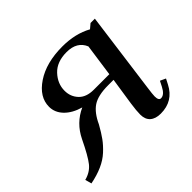

<svg xmlns="http://www.w3.org/2000/svg" viewBox="-125 -598 752 752"><g transform="rotate(-45 250.5 -222.0)"><path d="M-11.2 -19Q22.9 -27.8 42.5 -52.5Q62 -77.1 92.8 -141.1Q122.1 -201.2 181.2 -228Q138.7 -240.2 114.7 -265.1Q90.8 -290 90.8 -321.8Q90.8 -375.5 147.9 -413.8Q205.1 -452.1 294.9 -452.1Q366.2 -452.1 418.9 -422.9L438 -439H461.9L417 -104Q412.1 -68.8 412.1 -58.1Q412.1 -35.2 424.8 -35.2Q443.8 -35.2 459 -64.9L470.2 -86.9L493.2 -76.2L481.9 -54.2Q450.7 6.8 381.8 6.8Q353 6.8 337.4 -7.1Q321.8 -21 321.8 -47.9Q321.8 -68.4 327.1 -105L344.2 -217.8H314.9Q257.8 -217.8 229.2 -198.7Q200.7 -179.7 180.2 -134.8Q163.6 -105 148.9 -84.7Q134.3 -64.5 113 -44.9Q91.8 -25.4 62.7 -12.5Q33.7 0.5 -3.9 7.8ZM178.2 -323.2Q178.2 -290.5 199.5 -267.8Q220.7 -245.1 262.2 -245.1H348.1L367.2 -379.9Q348.6 -424.8 291 -424.8Q236.8 -424.8 207.5 -393.6Q178.2 -362.3 178.2 -323.2Z"/></g></svg>

Font: Dihjauti
Style: Bold Italic
Weight: 700
Italic angle: -9°
Designer: T. Christopher White
Version: Version 3.0.0